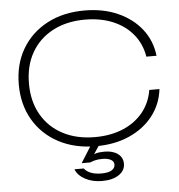

<svg xmlns="http://www.w3.org/2000/svg" viewBox="-62 -821 1016 1091"><g transform="rotate(-5 445.5 -275.0)"><path d="M846 -280Q836 -194 784.5 -128Q733 -62 649.5 -25Q566 12 460 12Q338 12 246 -37Q154 -86 103 -173.5Q52 -261 52 -375Q52 -490 103 -577Q154 -664 246 -713Q338 -762 460 -762Q566 -762 649.5 -725Q733 -688 784.5 -622.5Q836 -557 846 -470H788Q776 -543 732 -597Q688 -651 618 -680.5Q548 -710 458 -710Q353 -710 274.5 -668.5Q196 -627 153 -552Q110 -477 110 -375Q110 -274 153 -198.5Q196 -123 274.5 -81.5Q353 -40 458 -40Q548 -40 618 -69.5Q688 -99 732 -153Q776 -207 788 -280ZM435 -4H484L444 56Q449 54 453 53Q472 47 504 47Q551 47 579.5 68Q608 89 608 125Q608 164 572 188Q536 212 476 212Q422 212 380.5 190Q339 168 325 132H378Q392 150 416.5 159.5Q441 169 476 169Q517 169 535.5 156.5Q554 144 554 125Q554 107 536.5 97Q519 87 488 87Q463 87 446 91.5Q429 96 418 101H369Z"/></g></svg>

Font: Bounded
Style: Regular
Weight: 200
Designer: Vlad Churkin
Version: Version 1.0